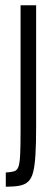

<svg xmlns="http://www.w3.org/2000/svg" viewBox="-20 -708 199 728"><path d="M2 0V-54Q22 -55 33.5 -58.5Q45 -62 50 -76Q55 -90 56.5 -122.5Q58 -155 58 -213V-688H117V-229Q117 -164 114.5 -122.5Q112 -81 106 -56.5Q100 -32 87.5 -20Q75 -8 54.5 -4Q34 0 2 0Z"/></svg>

Font: Saira UltraCondensed
Style: Regular
Weight: 400
Width: 1
Designer: Hector Gatti with collaboration of the Omnibus-Type team
Foundry: Omnibus-Type
Version: Version 1.101